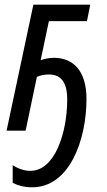

<svg xmlns="http://www.w3.org/2000/svg" viewBox="-20 -556 456 817"><path d="M117 241C274 241 348 43 348 -135C348 -252 294 -310 209 -310C189 -310 172 -306 153 -300L188 -466H350L364 -536H122L8 0H89L137 -229C153 -236 170 -239 189 -239C240 -239 266 -205 266 -133C266 8 214 171 109 171C82 171 56 161 34 147V222C57 234 85 241 117 241Z"/></svg>

Font: Noto Sans Condensed
Style: Italic
Weight: 400
Width: 3
Italic angle: -12°
Designer: Monotype Design Team
Foundry: Monotype Imaging Inc.
Version: Version 2.013